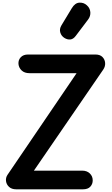

<svg xmlns="http://www.w3.org/2000/svg" viewBox="-20 -1410 833 1430"><path d="M101 0Q67 0 47.5 -18Q28 -36 24.8 -61.2Q21.5 -86.5 36 -108L550.5 -865H199.5Q162.5 -865 141.2 -885.2Q120 -905.5 117.5 -934Q115.5 -963.5 134.8 -983.8Q154 -1004 189 -1004H691Q724.5 -1004 742.8 -985.8Q761 -967.5 763 -941.2Q765 -915 748.5 -891L232.5 -139H592.5Q627.5 -139 649 -118.2Q670.5 -97.5 670.5 -66.5Q670.5 -39 652.5 -19.5Q634.5 0 597.5 0ZM460.5 -1127Q437.5 -1141 429.2 -1167.2Q421 -1193.5 437.5 -1221L514.5 -1348.5Q538.5 -1388.5 571.2 -1390.2Q604 -1392 627 -1370.5Q650.5 -1349.5 652.8 -1319.5Q655 -1289.5 636.5 -1265L544 -1142.5Q525.5 -1118 503.8 -1116Q482 -1114 460.5 -1127Z"/></svg>

Font: Edu SA Hand
Style: Bold
Weight: 700
Designer: Tina and Corey Anderson, Eben Sorkin, Mirko Velimirovic
Foundry: Google for Education
Version: Version 2.000